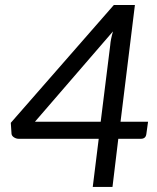

<svg xmlns="http://www.w3.org/2000/svg" viewBox="-20 -736 620 756"><path d="M414.1 -558.6Q415.5 -579.6 424.8 -612.3L117.7 -256.8H376.5ZM53.7 -189.5Q43.9 -189.5 35.2 -195.1Q26.4 -200.7 25.4 -209L22.5 -252.4L428.2 -716.3H511.2L454.6 -256.8H563L556.2 -208Q553.7 -189.5 534.7 -189.5H445.8L422.9 0H345.2L368.7 -189.5Z"/></svg>

Font: Lato-Italic
Style: Italic
Weight: 400
Italic angle: -7°
Designer: Lukasz Dziedzic
Foundry: tyPoland Lukasz Dziedzic
Version: Version 1.104; Western+Polish opensource